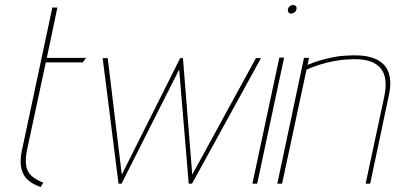

<svg xmlns="http://www.w3.org/2000/svg" viewBox="-20 -730 1571 763"><path d="M87 -132 162 -482H309L322 -500H166L208 -700H188L67 -132Q55 -74 72.5 -39Q90 -4 142 13L152 -4Q122 -16 105 -31.5Q88 -47 84 -71.5Q80 -96 87 -132Z M707 -499H696L464 -36L408 -499H388L451 0H463L692 -454L730 0H743L1017 -499H997L744 -36Z M983 0H1002L1109 -501H1090ZM1144 -710Q1137 -710 1131.5 -705.5Q1126 -701 1124 -693Q1123 -686 1126.5 -681Q1130 -676 1137 -676Q1144 -676 1150.5 -681Q1157 -686 1158 -693Q1160 -701 1156 -705.5Q1152 -710 1144 -710Z M1507 -346 1433 0H1451L1524 -345Q1535 -392 1529 -423.5Q1523 -455 1505.5 -473Q1488 -491 1463 -499.5Q1438 -508 1410 -509.5Q1382 -511 1356 -509Q1332 -508 1305.5 -503Q1279 -498 1252 -490Q1225 -482 1202 -472L1208 -500H1188L1082 0H1101L1198 -453Q1219 -463 1247 -472Q1275 -481 1306 -487Q1337 -493 1366 -494Q1407 -497 1437.5 -490Q1468 -483 1486.5 -465.5Q1505 -448 1510.5 -418.5Q1516 -389 1507 -346Z"/></svg>

Font: Advent Pro Thin
Style: Italic
Weight: 250
Italic angle: -12°
Version: Version 3.000